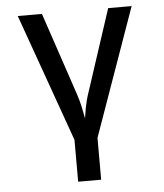

<svg xmlns="http://www.w3.org/2000/svg" viewBox="-52 -596 705 823"><g transform="rotate(-5 300.0 -185.0)"><path d="M350 180V0L545 -550H444L327 -193C312 -149 308 -111 304 -88C299 -111 294 -149 279 -193L159 -550H55L251 0V180Z"/></g></svg>

Font: Tekne LDO Medium
Style: Regular
Weight: 500
Monospace: yes
Designer: Alessio Laiso, Mario Rullo, Paolo Rosset
Foundry: Alessio Laiso
Version: Version 1.000;hotconv 1.0.109;makeotfexe 2.5.65596